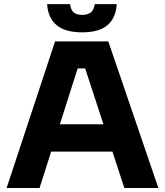

<svg xmlns="http://www.w3.org/2000/svg" viewBox="-20 -936 822 956"><path d="M13 0 254.2 -730H519.2L768.5 0H599.2L397 -616.5L448.8 -595.5H320.2L373.5 -616.5L177 0ZM195.5 -181.2 245.8 -317.2H532.2L582.5 -181.2ZM389 -775Q304.2 -775 261.4 -811.2Q218.5 -847.5 214.8 -915.5H328.8Q332.8 -885.5 347.6 -873.6Q362.5 -861.8 389 -861.8Q415.5 -861.8 431.4 -873.6Q447.2 -885.5 452 -915.5H561.2Q557.5 -847.5 515.6 -811.2Q473.8 -775 389 -775Z"/></svg>

Font: SVN-Sora Variable
Style: Regular
Weight: 400
Designer: Jonathan Barnbrook, Julián Moncada
Foundry: Barnbrook Fonts
Version: Version 2.000 - Viet hoa boi STYLEno.1 Fonts